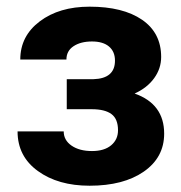

<svg xmlns="http://www.w3.org/2000/svg" viewBox="-20 -558 554 587"><path d="M331.5 -372.6Q331.5 -400.4 313.2 -415.8Q294.9 -431.2 261.2 -431.2Q226.6 -431.2 204.8 -416.7Q183.1 -402.3 183.1 -376H42Q42 -447.8 101.6 -492.7Q161.1 -537.6 253.9 -537.6Q356 -537.6 414.3 -497.6Q472.7 -457.5 472.7 -383.8Q472.7 -348.6 451.4 -319.1Q430.2 -289.6 391.6 -272Q481.9 -240.2 481.9 -149.4Q481.9 -76.7 419.7 -33.4Q357.4 9.8 253.9 9.8Q157.7 9.8 95.7 -35.2Q33.7 -80.1 33.7 -156.2H174.8Q174.8 -129.4 198.7 -112.8Q222.7 -96.2 261.2 -96.2Q298.8 -96.2 319.8 -113.8Q340.8 -131.3 340.8 -159.7Q340.8 -194.3 320.8 -209.2Q300.8 -224.1 260.7 -224.1H184.1V-315.9H265.6Q331.5 -317.9 331.5 -372.6Z"/></svg>

Font: Robotiche
Style: Bold
Weight: 700
Designer: Google
Version: Version 2.001150; 2014